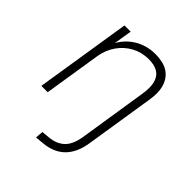

<svg xmlns="http://www.w3.org/2000/svg" viewBox="-193 -611 921 921"><g transform="rotate(45 267.0 -151.0)"><path d="M205 193 208 153 249 149Q295 145 324 118.5Q353 92 363 31L417 -315Q425 -363 417 -394Q409 -425 385.5 -440Q362 -455 322 -455Q275 -455 236 -434Q197 -413 171 -376Q145 -339 137 -291L91 0H48L125 -487H167L150 -381H145Q171 -435 219 -465Q267 -495 328 -495Q379 -495 411.5 -475.5Q444 -456 457.5 -416.5Q471 -377 461 -318L406 31Q400 69 387 97Q374 125 354 144.5Q334 164 307.5 175Q281 186 248 189Z"/></g></svg>

Font: Nunito Sans 10pt SemiCondensed ExtraLight
Style: Italic
Weight: 250
Width: 4
Italic angle: -9°
Designer: Vernon Adams
Foundry: Vernon Adams
Version: Version 3.101;gftools[0.9.27]